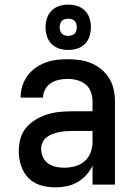

<svg xmlns="http://www.w3.org/2000/svg" viewBox="-20 -798 590 830"><path d="M219 12Q187 12 156 3Q125 -6 103 -28.5Q81 -51 71 -82Q61 -113 61 -144Q61 -172 68.5 -199Q76 -226 94 -247Q112 -268 136 -282Q160 -296 186.5 -304Q213 -312 240.5 -314.5Q268 -317 295 -317H380V-359Q380 -380 373 -400Q366 -420 350 -433Q334 -446 313.5 -451.5Q293 -457 272 -457Q254 -457 235 -453Q216 -449 200.5 -439Q185 -429 175.5 -412Q166 -395 166 -376H69Q69 -401 76 -424.5Q83 -448 97.5 -468.5Q112 -489 132 -503.5Q152 -518 175.5 -527Q199 -536 223.5 -539Q248 -542 272 -542Q298 -542 324 -538.5Q350 -535 374 -525Q398 -515 418.5 -498Q439 -481 452.5 -459Q466 -437 471.5 -411Q477 -385 477 -359V0H380V-82Q370 -60 353 -41.5Q336 -23 314.5 -10.5Q293 2 268.5 7Q244 12 219 12ZM257 -73Q280 -73 303.5 -79Q327 -85 345 -100.5Q363 -116 371.5 -138.5Q380 -161 380 -184V-232H295Q280 -232 265.5 -231Q251 -230 236.5 -227Q222 -224 208 -219Q194 -214 182 -205Q170 -196 164 -182.5Q158 -169 158 -154Q158 -136 165.5 -119Q173 -102 188 -91.5Q203 -81 221 -77Q239 -73 257 -73ZM275 -582Q255 -582 236 -588Q217 -594 203 -608Q189 -622 183 -641Q177 -660 177 -680Q177 -700 183 -719Q189 -738 203 -752Q217 -766 236 -772Q255 -778 275 -778Q295 -778 314 -772Q333 -766 347 -752Q361 -738 367 -719Q373 -700 373 -680Q373 -660 367 -641Q361 -622 347 -608Q333 -594 314 -588Q295 -582 275 -582ZM275 -643Q282 -643 289.5 -645Q297 -647 302.5 -652.5Q308 -658 310 -665.5Q312 -673 312 -680Q312 -687 310 -694.5Q308 -702 302.5 -707.5Q297 -713 289.5 -715Q282 -717 275 -717Q268 -717 260.5 -715Q253 -713 247.5 -707.5Q242 -702 240 -694.5Q238 -687 238 -680Q238 -673 240 -665.5Q242 -658 247.5 -652.5Q253 -647 260.5 -645Q268 -643 275 -643Z"/></svg>

Font: Lode Dark
Style: Bold
Weight: 700
Monospace: yes
Designer: Belleve Invis
Foundry: Belleve Invis
Version: Version 29.2.0; ttfautohint (v1.8.3)